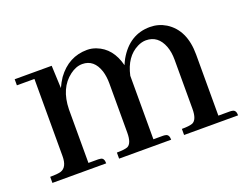

<svg xmlns="http://www.w3.org/2000/svg" viewBox="-75 -576 944 724"><g transform="rotate(-20 397.5 -213.5)"><path d="M219.7 -24.4H180.7V-239.3Q182.6 -324.2 236.3 -364.3Q260.7 -382.8 286.1 -382.8Q333 -382.8 350.6 -329.1Q357.4 -306.6 357.4 -279.3V-82Q357.4 -38.1 337.9 -29.3Q324.2 -24.4 294.9 -24.4V0H503.9Q503.9 -21.5 489.3 -23.4Q485.4 -24.4 479.5 -24.4H441.4V-268.6V-279.3Q457 -350.6 507.8 -376Q525.4 -384.8 542 -384.8Q590.8 -384.8 610.4 -333Q619.1 -309.6 619.1 -279.3V-82Q619.1 -38.1 598.6 -29.3Q585 -24.4 555.7 -24.4V0H772.5Q772.5 -21.5 757.8 -23.4Q753.9 -24.4 748 -24.4H702.1V-269.5Q702.1 -368.2 636.7 -409.2Q607.4 -426.8 573.2 -426.8Q491.2 -426.8 445.3 -346.7Q439.5 -335.9 434.6 -324.2Q416 -397.5 357.4 -419.9Q339.8 -426.8 321.3 -426.8Q247.1 -426.8 200.2 -362.3Q188.5 -344.7 179.7 -325.2L175.8 -416H27.3V-391.6H97.7V-82Q97.7 -37.1 70.3 -28.3Q55.7 -24.4 27.3 -24.4V0H243.2Q243.2 -21.5 229.5 -23.4Q224.6 -24.4 219.7 -24.4Z"/></g></svg>

Font: Abhaya Libre Medium
Style: Regular
Weight: 500
Designer: Pushpananda Ekanayake, Sol Matas, Pathum Egodawatta
Foundry: Mooniak
Version: Version 1.050 ; ttfautohint (v1.6)